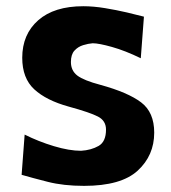

<svg xmlns="http://www.w3.org/2000/svg" viewBox="-20 -586 553 620"><path d="M251.5 14.2Q185.1 14.2 134.3 1.2Q83.5 -11.7 49.8 -21.5L59.6 -151.4Q104.5 -128.9 154.1 -114Q203.6 -99.1 241.7 -99.1Q274.4 -101.1 298.3 -114.7Q322.3 -128.4 322.3 -167.5Q322.3 -196.3 296.1 -209.7Q270 -223.1 202.1 -241.7Q129.4 -261.7 90.6 -297.6Q51.8 -333.5 51.8 -399.4Q51.8 -475.1 103.3 -520.5Q154.8 -565.9 249 -565.9Q281.7 -565.9 318.8 -559.8Q356 -553.7 389.4 -545.9Q422.9 -538.1 444.8 -532.2L434.6 -397.9Q384.3 -422.4 341.8 -434.3Q299.3 -446.3 279.3 -446.3Q265.1 -445.3 248.5 -440.2Q231.9 -435.1 220.5 -422.6Q209 -410.2 209 -385.7Q209 -357.9 229.7 -342Q250.5 -326.2 304.2 -312Q393.1 -287.6 435.5 -255.6Q478 -223.6 478 -157.7Q478 -84 424.6 -34.9Q371.1 14.2 251.5 14.2Z"/></svg>

Font: Pinar-DS3-FD Bold
Style: Regular
Weight: 700
Designer: Amin Abedi
Version: Version 3.000